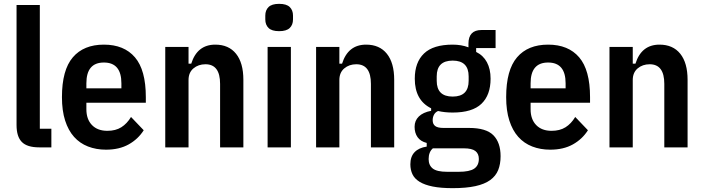

<svg xmlns="http://www.w3.org/2000/svg" viewBox="-20 -766 3654 998"><path d="M184 0Q121 0 93.5 -28Q66 -56 66 -116V-740H187V-97H247V0Z M531 12Q480 12 437.5 -4.5Q395 -21 365 -54.5Q335 -88 318.5 -139.5Q302 -191 302 -261Q302 -402 358.5 -468Q415 -534 520 -534Q625 -534 681.5 -468Q738 -402 738 -261V-232H429V-198Q429 -146 458 -116Q487 -86 538 -86Q581 -86 610.5 -104.5Q640 -123 661 -158L727 -89Q698 -43 649 -15.5Q600 12 531 12ZM520 -441Q429 -441 429 -333V-307H611V-333Q611 -441 520 -441Z M839 0V-522H960V-435H974Q1005 -534 1099 -534Q1169 -534 1207 -486.5Q1245 -439 1245 -351V0H1124V-330Q1124 -432 1048 -432Q1011 -432 985.5 -410.5Q960 -389 960 -350V0Z M1431 -604Q1393 -604 1376 -620.5Q1359 -637 1359 -665V-685Q1359 -713 1376 -729.5Q1393 -746 1431 -746Q1469 -746 1486 -729.5Q1503 -713 1503 -685V-665Q1503 -637 1486 -620.5Q1469 -604 1431 -604ZM1371 -522H1492V0H1371Z M1623 0V-522H1744V-435H1758Q1789 -534 1883 -534Q1953 -534 1991 -486.5Q2029 -439 2029 -351V0H1908V-330Q1908 -432 1832 -432Q1795 -432 1769.5 -410.5Q1744 -389 1744 -350V0Z M2582 46Q2582 87 2569.5 118Q2557 149 2528 170Q2499 191 2451 201.5Q2403 212 2333 212Q2271 212 2229 203.5Q2187 195 2161 179Q2135 163 2124 140Q2113 117 2113 88Q2113 48 2135 25Q2157 2 2198 -4V-23Q2166 -31 2150.5 -53Q2135 -75 2135 -107Q2135 -139 2157 -160.5Q2179 -182 2221 -190V-203Q2136 -245 2136 -357Q2136 -442 2184 -488Q2232 -534 2333 -534Q2378 -534 2415 -520V-539Q2415 -610 2483 -610H2556V-516H2455V-496Q2492 -478 2511 -442.5Q2530 -407 2530 -357Q2530 -272 2482.5 -226.5Q2435 -181 2333 -181Q2292 -181 2257 -189Q2243 -183 2236 -170Q2229 -157 2229 -141Q2229 -121 2242 -111Q2255 -101 2285 -101H2418Q2507 -101 2544.5 -63Q2582 -25 2582 46ZM2469 60Q2469 33 2451 19Q2433 5 2391 5H2230Q2208 24 2208 61Q2208 93 2229.5 110Q2251 127 2305 127H2364Q2421 127 2445 110.5Q2469 94 2469 60ZM2333 -264Q2416 -264 2416 -346V-369Q2416 -451 2333 -451Q2250 -451 2250 -369V-346Q2250 -264 2333 -264Z M2840 12Q2789 12 2746.5 -4.5Q2704 -21 2674 -54.5Q2644 -88 2627.5 -139.5Q2611 -191 2611 -261Q2611 -402 2667.5 -468Q2724 -534 2829 -534Q2934 -534 2990.5 -468Q3047 -402 3047 -261V-232H2738V-198Q2738 -146 2767 -116Q2796 -86 2847 -86Q2890 -86 2919.5 -104.5Q2949 -123 2970 -158L3036 -89Q3007 -43 2958 -15.5Q2909 12 2840 12ZM2829 -441Q2738 -441 2738 -333V-307H2920V-333Q2920 -441 2829 -441Z M3148 0V-522H3269V-435H3283Q3314 -534 3408 -534Q3478 -534 3516 -486.5Q3554 -439 3554 -351V0H3433V-330Q3433 -432 3357 -432Q3320 -432 3294.5 -410.5Q3269 -389 3269 -350V0Z"/></svg>

Font: IBM Plex Sans Cond SmBld
Style: Regular
Weight: 600
Width: 3
Designer: Mike Abbink, Paul van der Laan, Pieter van Rosmalen
Foundry: Bold Monday
Version: Version 1.3